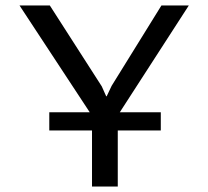

<svg xmlns="http://www.w3.org/2000/svg" viewBox="-20 -682 762 702"><path d="M160.2 -271.5H308.1L51.3 -662.1H162.1L352.1 -366.2L368.2 -330.1H370.1L388.2 -368.2L570.3 -662.1H670.4L418 -271.5H567.9V-205.1H410.6V0H316.4V-205.1H160.2Z"/></svg>

Font: PT Astra Sans
Style: Regular
Weight: 400
Designer: A.Korolkova, I. Chaeva
Foundry: ParaType Ltd
Version: Version 1.001; ttfautohint (v1.6)